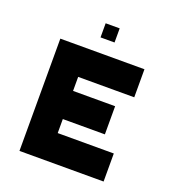

<svg xmlns="http://www.w3.org/2000/svg" viewBox="-130 -810 826 911"><g transform="rotate(20 283.0 -354.5)"><path d="M495.6 -425.3H212.4V-354.5H424.8V-212.4H212.4V-141.6H495.6V0H70.8V-566.9H495.6ZM318.8 -637.7H248V-709H318.8Z"/></g></svg>

Font: Blazma
Style: Regular
Weight: 400
Designer: GGBotNet
Version: 1.00